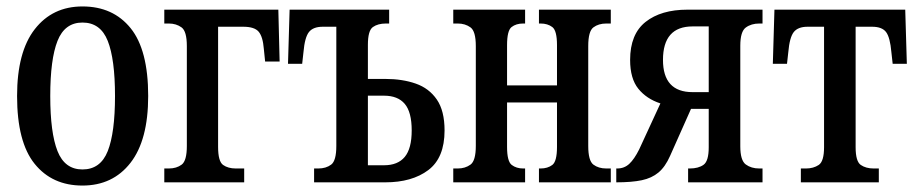

<svg xmlns="http://www.w3.org/2000/svg" viewBox="-20 -566 2848 596"><path d="M236 10Q142 10 87.5 -57.5Q33 -125 33 -268Q33 -405 88 -475.5Q143 -546 236 -546Q331 -546 385.5 -478.5Q440 -411 440 -268Q440 -131 385 -60.5Q330 10 236 10ZM236 -40Q292 -40 314.5 -97Q337 -154 337 -268Q337 -382 314.5 -439Q292 -496 236 -496Q181 -496 158.5 -439Q136 -382 136 -268Q136 -154 158.5 -97Q181 -40 236 -40Z M490 0V-43H504Q528 -43 544 -55Q560 -67 560 -113V-423Q560 -469 543.5 -481Q527 -493 504 -493H490V-536H844L848 -375H803L799 -414Q796 -452 783 -467.5Q770 -483 735 -483H657V-110Q657 -65 672.5 -54Q688 -43 712 -43H738V0Z M955 0V-43H968Q992 -43 1008 -55Q1024 -67 1024 -113V-483H982Q952 -483 939 -466.5Q926 -450 922 -404L918 -368H874L879 -536H1188V-493H1178Q1153 -493 1137.5 -482Q1122 -471 1122 -427V-321H1176Q1229 -321 1270.5 -306.5Q1312 -292 1336 -257Q1360 -222 1360 -161Q1360 -76 1309.5 -38Q1259 0 1176 0ZM1122 -53H1172Q1215 -53 1236.5 -79Q1258 -105 1258 -161Q1258 -218 1236.5 -243.5Q1215 -269 1172 -269H1122Z M1387 0V-43H1401Q1424 -43 1440.5 -55Q1457 -67 1457 -113V-423Q1457 -469 1440.5 -481Q1424 -493 1401 -493H1387V-536H1610V-493H1604Q1582 -493 1568 -482Q1554 -471 1554 -426V-301H1709V-426Q1709 -471 1694.5 -482Q1680 -493 1658 -493H1653V-536H1876V-493H1862Q1838 -493 1822 -481Q1806 -469 1806 -423V-113Q1806 -67 1822 -55Q1838 -43 1862 -43H1876V0H1653V-43H1658Q1680 -43 1694.5 -54Q1709 -65 1709 -110V-248H1554V-110Q1554 -65 1568.5 -54Q1583 -43 1604 -43H1610V0Z M1893 0V-43H1896Q1918 -43 1933.5 -57.5Q1949 -72 1964 -102L2030 -245Q1987 -259 1961.5 -290.5Q1936 -322 1936 -380Q1936 -460 1984 -498Q2032 -536 2114 -536H2347V-493H2337Q2312 -493 2295 -480.5Q2278 -468 2278 -424V-112Q2278 -68 2295 -55.5Q2312 -43 2337 -43H2347V0H2116V-43H2121Q2148 -43 2164 -54.5Q2180 -66 2180 -109V-228H2125L2060 -82Q2045 -48 2024 -30.5Q2003 -13 1972 -6.5Q1941 0 1893 0ZM2130 -280H2180V-484H2130Q2038 -484 2038 -380Q2038 -280 2130 -280Z M2466 0V-43H2482Q2505 -43 2521.5 -54Q2538 -65 2538 -109V-483H2487Q2457 -483 2444 -466.5Q2431 -450 2427 -404L2423 -368H2379L2384 -536H2790L2795 -368H2751L2747 -404Q2743 -450 2730.5 -466.5Q2718 -483 2687 -483H2636V-109Q2636 -65 2652 -54Q2668 -43 2692 -43H2708V0Z"/></svg>

Font: Noto Serif ExtraCondensed Medium
Style: Regular
Weight: 500
Width: 2
Designer: Monotype Design Team
Foundry: Monotype Imaging Inc.
Version: Version 2.015